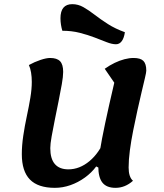

<svg xmlns="http://www.w3.org/2000/svg" viewBox="-20 -879 789 924"><path d="M244 25Q163 25 124 -15Q85 -55 85 -137Q85 -179 92 -226Q99 -273 109 -319.5Q119 -366 126 -408Q133 -450 133 -485Q133 -509 129.5 -530Q126 -551 119 -566Q146 -581 174.5 -590.5Q203 -600 221 -600Q254 -600 269 -584.5Q284 -569 284 -533Q284 -511 277.5 -474Q271 -437 262 -392.5Q253 -348 244 -303.5Q235 -259 228.5 -222.5Q222 -186 222 -166Q222 -115 244 -89.5Q266 -64 309 -64Q363 -64 410.5 -103.5Q458 -143 485 -211L484 -57L443 -78Q421 -48 388.5 -24.5Q356 -1 319 12Q282 25 244 25ZM536 25Q493 25 473 0Q453 -25 453 -79Q453 -104 461 -154.5Q469 -205 486 -285.5Q503 -366 530 -481L484 -548Q508 -565 532 -576.5Q556 -588 579 -594Q602 -600 623 -600Q656 -600 670 -586Q684 -572 684 -539Q684 -531 677.5 -503.5Q671 -476 661.5 -436Q652 -396 641.5 -348.5Q631 -301 621 -251Q611 -201 605 -155.5Q599 -110 599 -73Q599 -27 620 -9Q582 25 536 25ZM538 -666Q519 -666 493.5 -676Q468 -686 435.5 -698.5Q403 -711 364 -721Q325 -731 280 -731Q276 -744 273.5 -759.5Q271 -775 271 -791Q271 -859 328 -859Q356 -859 381.5 -844.5Q407 -830 435.5 -808Q464 -786 499 -763.5Q534 -741 581 -724Q577 -696 566 -681Q555 -666 538 -666Z"/></svg>

Font: Lemonada Medium
Style: Regular
Weight: 500
Designer: Mohamed Gaber (Arabic), Eduardo Tunni (Latin)
Foundry: Kief Type Foundry
Version: Version 4.004; ttfautohint (v1.8.2)